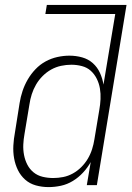

<svg xmlns="http://www.w3.org/2000/svg" viewBox="-20 -755 540 783"><path d="M178 8Q151 8 126 1Q101 -6 82.5 -22.5Q64 -39 53 -61.5Q42 -84 37.5 -109.5Q33 -135 34.5 -162Q36 -189 41 -215L60 -335Q64 -360 72 -384Q80 -408 93 -430.5Q106 -453 124.5 -472.5Q143 -492 166 -504.5Q189 -517 214 -522.5Q239 -528 263 -528Q290 -528 315 -521Q340 -514 358.5 -497.5Q377 -481 387.5 -458Q398 -435 402 -410L450 -698H165L171 -735H496L375 0H334L350 -94Q337 -71 318.5 -51Q300 -31 277 -17Q254 -3 228.5 2.5Q203 8 178 8ZM197 -29Q217 -29 237.5 -33Q258 -37 277 -47.5Q296 -58 311.5 -73.5Q327 -89 338 -107.5Q349 -126 355.5 -146.5Q362 -167 365 -187L385 -307Q389 -329 390 -351Q391 -373 387.5 -394Q384 -415 374.5 -434Q365 -453 350 -466.5Q335 -480 314 -485.5Q293 -491 271 -491Q250 -491 229 -486.5Q208 -482 189 -471.5Q170 -461 154 -445Q138 -429 127 -410Q116 -391 109.5 -370.5Q103 -350 100 -329L80 -209Q76 -187 75 -165.5Q74 -144 78 -123Q82 -102 91.5 -83.5Q101 -65 117 -52Q133 -39 154 -34Q175 -29 197 -29Z"/></svg>

Font: Iosevka SS04 XLt Obl
Style: Regular
Weight: 200
Italic angle: -9°
Monospace: yes
Designer: Belleve Invis
Foundry: Belleve Invis
Version: Version 19.0.0; ttfautohint (v1.8.4)